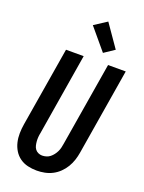

<svg xmlns="http://www.w3.org/2000/svg" viewBox="-180 -1063 865 1154"><g transform="rotate(20 253.0 -486.5)"><path d="M206 8Q177 8 149 1.5Q121 -5 98.5 -21Q76 -37 61.5 -60.5Q47 -84 40.5 -111.5Q34 -139 34.5 -168.5Q35 -198 40 -228L124 -735H237L151 -212Q148 -198 147 -184.5Q146 -171 147 -158Q148 -145 151 -132Q154 -119 161.5 -109Q169 -99 181 -93.5Q193 -88 206 -88Q219 -88 232.5 -92Q246 -96 256.5 -104.5Q267 -113 275.5 -124Q284 -135 290 -147.5Q296 -160 299 -172.5Q302 -185 304 -198L393 -735H506L415 -183Q411 -158 403 -133.5Q395 -109 381.5 -86.5Q368 -64 348.5 -45Q329 -26 305.5 -14Q282 -2 256.5 3Q231 8 206 8ZM339 -793 225 -929 305 -981 405 -837Z"/></g></svg>

Font: Iosevka Term Curly
Style: Bold Italic
Weight: 700
Italic angle: -9°
Designer: Belleve Invis
Foundry: Belleve Invis
Version: Version 32.3.0